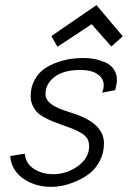

<svg xmlns="http://www.w3.org/2000/svg" viewBox="-20 -732 501 752"><path d="M205.1 -548.8 338.9 -637.2 416 -549.8 460.9 -589.8 357.9 -711.9 181.2 -590.8ZM306.2 -504.9Q282.7 -504.9 258.1 -501.5Q233.4 -498 204.1 -487.8Q174.8 -477.5 152.6 -461.9Q130.4 -446.3 115.2 -418.5Q100.1 -390.6 100.1 -355Q100.1 -335.4 107.7 -319.3Q115.2 -303.2 125.2 -292.7Q135.3 -282.2 153.8 -272.2Q172.4 -262.2 186 -256.6Q199.7 -251 222.2 -243.2Q252.9 -232.4 267.8 -226.3Q282.7 -220.2 299.3 -210.2Q315.9 -200.2 322.5 -188Q329.1 -175.8 329.1 -159.2Q329.1 -113.3 285.2 -81.5Q241.2 -49.8 189 -49.8Q144.5 -49.8 112.5 -70.8Q80.6 -91.8 77.1 -129.9L20 -121.1Q24.4 -65.4 70.8 -32.7Q117.2 0 182.1 0Q200.7 0 224.4 -4.6Q248 -9.3 277.6 -21.7Q307.1 -34.2 330.8 -52.5Q354.5 -70.8 370.8 -101.8Q387.2 -132.8 387.2 -170.9Q387.2 -252.9 253.9 -292Q205.1 -306.6 181.6 -323.7Q158.2 -340.8 158.2 -363.8Q158.2 -403.3 193.4 -430.7Q228.5 -458 295.9 -458Q318.4 -458 337.9 -452.6Q357.4 -447.3 371.8 -433.3Q386.2 -419.4 386.2 -398.9Q386.2 -383.3 379.9 -369.1L431.2 -378.9Q438 -403.8 438 -418.9Q438 -443.8 425 -461.7Q412.1 -479.5 391.1 -488.3Q370.1 -497.1 349.1 -501Q328.1 -504.9 306.2 -504.9Z"/></svg>

Font: Comic Neue Angular
Style: Italic
Weight: 400
Italic angle: -12°
Designer: Craig Rozynski
Foundry: Craig Rozynski
Version: Version 2.003